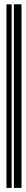

<svg xmlns="http://www.w3.org/2000/svg" viewBox="-20 -832 122 910"><path d="M10.7 58.6V-811.5H35.2V58.6ZM45.9 58.6V-811.5H82V58.6Z"/></svg>

Font: Libre Barcode EAN13 Text
Style: Regular
Weight: 400
Version: Version 1.008; ttfautohint (v1.8.3)